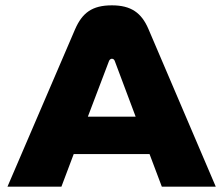

<svg xmlns="http://www.w3.org/2000/svg" viewBox="-20 -699 837 719"><path d="M261 -589 8 0H210L256 -122H540L586 0H788L536 -590C510 -651 471 -679 399 -679C325 -679 288 -651 261 -589ZM309 -262 388 -470C390 -476 395 -479 399 -479C404 -479 408 -476 410 -470L488 -262Z"/></svg>

Font: LT Wave Black
Style: Regular
Weight: 900
Designer: Daniel Lyons
Version: Version 2.5 (Glyphs App)